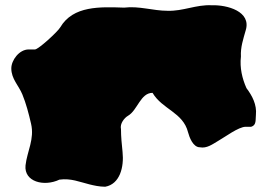

<svg xmlns="http://www.w3.org/2000/svg" viewBox="-20 -774 1019 730"><path d="M23 -514C23 -474 51 -449 65 -415C79 -381 89 -343 98 -304C112 -245 83 -199 77 -145C71 -83 147 -63 206 -91C250 -97 283 -82 320 -73C336 -69 358 -64 380 -64C436 -74 452 -139 446 -196C443 -225 440 -254 440 -283C435 -304 453 -326 467 -334C503 -355 514 -421 560 -421C597 -358 676 -347 695 -271C700 -252 714 -214 740 -214C766 -209 787 -225 809 -238C834 -252 887 -292 914 -292H935C956 -298 951 -320 953 -337C957 -376 939 -410 917 -439C901 -475 891 -516 896 -559C894 -594 905 -626 914 -658C937 -731 843 -756 785 -754C726 -757 676 -731 617 -733C562 -733 509 -752 452 -745C361 -748 258 -753 209 -670C200 -654 126 -586 113 -586H89C53 -586 23 -545 23 -514Z"/></svg>

Font: Camosport
Style: Regular
Weight: 400
Version: Version 001.000